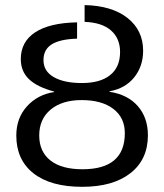

<svg xmlns="http://www.w3.org/2000/svg" viewBox="-20 -718 640 748"><path d="M309.6 -698.2Q416.5 -695.8 477.1 -647.7Q537.6 -599.6 537.6 -520.5Q537.6 -460 502.9 -416.7Q468.3 -373.5 406.7 -362.3V-360.4Q477.5 -349.6 516.8 -304.7Q556.2 -259.8 556.2 -190.9Q556.2 -96.7 488.3 -43.5Q420.4 9.8 300.3 9.8Q176.8 9.8 110.1 -43Q43.5 -95.7 43.5 -189.9Q43.5 -257.8 85 -303.7Q126.5 -349.6 190.9 -359.4V-361.3Q124 -379.4 92.5 -409.9Q61 -440.4 61 -487.8Q61 -555.2 116.9 -592Q172.9 -628.9 280.3 -630.9V-567.4Q213.4 -565.4 181.4 -545.2Q149.4 -524.9 149.4 -483.9Q149.4 -440.4 189.7 -417.5Q230 -394.5 299.3 -394.5Q370.6 -394.5 409.2 -425.5Q447.8 -456.5 447.8 -515.6Q447.8 -568.4 412.4 -599.4Q377 -630.4 309.6 -632.8ZM466.3 -199.2Q466.3 -259.8 421.4 -293.9Q376.5 -328.1 297.9 -328.1Q221.7 -328.1 177.2 -291Q132.8 -253.9 132.8 -190.4Q132.8 -127.4 176.3 -93Q219.7 -58.6 301.3 -58.6Q466.3 -58.6 466.3 -199.2Z"/></svg>

Font: Liberation Mono
Style: Regular
Weight: 400
Monospace: yes
Designer: Steve Matteson
Foundry: Ascender Corporation
Version: Version 2.1.5